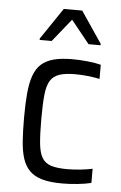

<svg xmlns="http://www.w3.org/2000/svg" viewBox="-53 -764 511 810"><g transform="rotate(5 202.5 -359.0)"><path d="M241 8Q190 8 156.5 -1.5Q123 -11 103 -31Q83 -51 73 -82Q63 -113 60 -156Q57 -199 57 -255Q57 -314 61 -358Q65 -402 76 -433Q87 -464 107.5 -482.5Q128 -501 160 -509.5Q192 -518 239 -518Q269 -518 303.5 -514.5Q338 -511 360 -505V-445Q338 -450 309.5 -453Q281 -456 256 -456Q215 -456 189.5 -447.5Q164 -439 151 -418Q138 -397 134 -357.5Q130 -318 130 -255Q130 -191 134 -151Q138 -111 151.5 -90Q165 -69 190.5 -61.5Q216 -54 258 -54Q284 -54 312.5 -57Q341 -60 364 -65V-5Q340 1 306.5 4.5Q273 8 241 8ZM94 -587V-593L184 -726H262L352 -593V-587H301L223 -684L145 -587Z"/></g></svg>

Font: Saira SemiCondensed
Style: Regular
Weight: 400
Width: 4
Designer: Hector Gatti with collaboration of the Omnibus-Type team
Foundry: Omnibus-Type
Version: Version 1.101